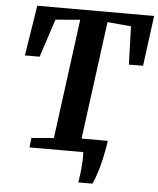

<svg xmlns="http://www.w3.org/2000/svg" viewBox="-60 -794 829 1006"><g transform="rotate(5 355.0 -291.0)"><path d="M390 160.5Q392.5 144 395 125.5Q397.5 107 399.5 87.2Q401.5 67.5 402.2 45.5Q403 23.5 402 0L360.5 -70H525Q516.5 -14 506.5 29.2Q496.5 72.5 485.8 104.8Q475 137 464 160.5ZM119 0 124.5 -50 242 -60 325.5 -689.5 196 -678.5 130.5 -478H53L95 -743H709.5L674.5 -478L600 -477.5L593.5 -678.5L469 -689.5L385.5 -60L509.5 -50L505 0Z"/></g></svg>

Font: Merriweather 20pt
Style: Bold Italic
Weight: 700
Italic angle: -7.8°
Version: Version 2.101